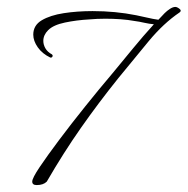

<svg xmlns="http://www.w3.org/2000/svg" viewBox="-20 -524 542 554"><path d="M86 10Q73 10 73 0Q73 -10 94.5 -42Q116 -74 150.5 -120Q185 -166 225.5 -216.5Q266 -267 305 -313Q334 -348 363.5 -384Q393 -420 424 -454Q411 -455 395.5 -458.5Q380 -462 371 -463Q349 -467 327.5 -468.5Q306 -470 284 -470Q272 -470 260.5 -469.5Q249 -469 238 -468Q201 -466 167.5 -459Q134 -452 119 -437Q105 -423 105 -406Q105 -395 111 -384.5Q117 -374 130 -367Q132 -365 132 -363Q132 -361 130 -359Q128 -357 125 -358Q102 -369 89 -387.5Q76 -406 76 -424Q76 -451 100.5 -465.5Q125 -480 164 -486Q203 -492 247 -492Q313 -492 373 -480Q384 -478 403 -473.5Q422 -469 437 -467Q442 -472 446.5 -477Q451 -482 455 -486Q462 -493 470.5 -498.5Q479 -504 486 -504Q491 -504 498 -498.5Q505 -493 498 -488Q452 -457 408.5 -404.5Q365 -352 321 -298Q264 -227 213.5 -155Q163 -83 115 0Q105 10 86 10Z"/></svg>

Font: Waterfall
Style: Regular
Weight: 400
Designer: Robert E. Leuschke
Foundry: Robert E. Leuschke
Version: Version 1.010; ttfautohint (v1.8.3)